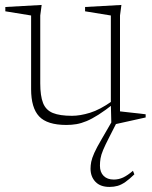

<svg xmlns="http://www.w3.org/2000/svg" viewBox="-20 -482 600 756"><path d="M138.5 -154Q138.5 -104.5 149.5 -76.5Q160.5 -48.5 188 -37.2Q215.5 -26 263.5 -26Q295.5 -26 334.5 -38Q373.5 -50 421 -83.5L427.5 -73.5Q394 -47 368 -30.5Q342 -14 321 -5.2Q300 3.5 281 6.8Q262 10 241.5 10Q165.5 10 134 -23.8Q102.5 -57.5 102.5 -131V-421L1 -437.5V-454.5L144 -462.5L138.5 -421ZM418.5 9 416.5 -71V-421L315 -437.5V-454.5L458 -462.5L452.5 -421V-43.5Q457 -43 470 -41.5Q483 -40 499.5 -38.2Q516 -36.5 530.8 -34.8Q545.5 -33 553.5 -32V-19.5L425 9ZM410.5 57.5Q394 89.5 386 108.8Q378 128 375.8 141.8Q373.5 155.5 373.5 170.5Q373.5 196 388 210.5Q402.5 225 428 225Q447.5 225 465 216.8Q482.5 208.5 503.5 190.5L509 204.5Q489.5 223.5 473.8 234.5Q458 245.5 443.2 249.8Q428.5 254 411 254Q375 254 355.8 233.8Q336.5 213.5 336.5 182Q336.5 169.5 339.2 155.2Q342 141 351.2 120.2Q360.5 99.5 379 68L430.5 -21H450.5Z"/></svg>

Font: Newsreader ExtraLight
Style: Regular
Weight: 250
Designer: Hugues Gentile
Foundry: Production Type
Version: Version 1.003